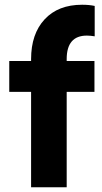

<svg xmlns="http://www.w3.org/2000/svg" viewBox="-20 -789 430 809"><path d="M111 -402H19V-532H111V-540Q111 -646 168 -707.5Q225 -769 326 -769Q356 -769 379 -764V-636Q360 -639 346 -639Q261 -639 261 -540V-532H378V-402H261V0H111Z"/></svg>

Font: BLUETTI 2.0
Style: Bold
Weight: 700
Designer: Stijn de Vries
Foundry: tokotype
Version: Version 2.005;October 31, 2023;FontCreator 14.0.0.2814 64-bi